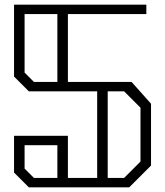

<svg xmlns="http://www.w3.org/2000/svg" viewBox="-20 -800 705 820"><path d="M625 -357V-93L532 0H103L40 -63V-220H85H251H270V-40H395V-410H103L40 -473V-780H605V-740H270V-450H542ZM125 -450H225V-740H85V-490ZM580 -340 510 -410H440V-40H510L580 -110ZM125 -40H225V-180H85V-80Z"/></svg>

Font: Kumar One Outline
Style: Regular
Weight: 400
Designer: Parimal Parmar
Foundry: Indian Type Foundry
Version: Version 1.000;PS 1.000;hotconv 1.0.88;makeotf.lib2.5.647800